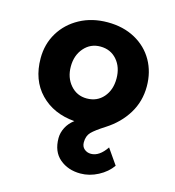

<svg xmlns="http://www.w3.org/2000/svg" viewBox="-104 -546 787 865"><g transform="rotate(15 289.5 -113.0)"><path d="M444 85 494 157Q471 190 431 211Q391 232 349 232Q291 232 252 199Q213 166 213 103Q213 78 225.5 53.5Q238 29 262 11Q163 3 102.5 -59.5Q42 -122 42 -224Q42 -290 74 -343Q106 -396 163 -427Q220 -458 293 -458Q366 -458 421.5 -427.5Q477 -397 507 -344Q537 -291 537 -224Q537 -154 502 -97Q467 -40 406 -1Q362 27 345 44.5Q328 62 328 92Q328 112 341 123Q354 134 372 134Q411 134 444 85ZM289 -102Q337 -102 366.5 -136Q396 -170 396 -223Q396 -276 366.5 -310Q337 -344 289 -344Q243 -344 213 -309.5Q183 -275 183 -223Q183 -171 213 -136.5Q243 -102 289 -102Z"/></g></svg>

Font: Josefin Sans
Style: Bold
Weight: 700
Designer: Santiago Orozco
Foundry: Typemade
Version: Version 2.000